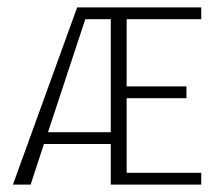

<svg xmlns="http://www.w3.org/2000/svg" viewBox="-20 -500 590 520"><path d="M280 0V-110H99L63 0H15L189 -480H525V-448H323V-266H485V-234H323V-32H525V0ZM280 -142V-448H211L110 -142Z"/></svg>

Font: Glametrix
Style: Light
Weight: 300
Designer: gluk
Foundry: gluk
Version: Version 0.40